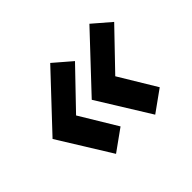

<svg xmlns="http://www.w3.org/2000/svg" viewBox="-96 -568 693 693"><g transform="rotate(-45 250.0 -222.0)"><path d="M153.5 -22.5 29.5 -222.5 217.5 -422.5 285.5 -364 149.5 -222.5 235 -81ZM353.5 -22.5 229.5 -222.5 417.5 -422.5 485.5 -364 349.5 -222.5 435 -81Z"/></g></svg>

Font: Lucymar Sans
Style: Bold Italic
Weight: 700
Italic angle: -10°
Foundry: The League of Moveable Type (original font) / Main changes by Cristiano Sobral with portions from Mirco Monsees
Version: Version 2.00;August 30, 2020;FontCreator 13.0.0.2681 64-bit